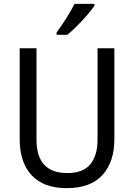

<svg xmlns="http://www.w3.org/2000/svg" viewBox="-20 -964 694 994"><path d="M572 -242Q572 -127 511 -58.5Q450 10 325 10Q206 10 144 -56.5Q82 -123 82 -243V-714H169V-240Q169 -68 329 -68Q410 -68 447.5 -113.5Q485 -159 485 -241V-714H572ZM469 -934Q456 -915 431.5 -886.5Q407 -858 379 -830Q351 -802 329 -784H273V-796Q297 -828 323 -869Q349 -910 366 -944H469Z"/></svg>

Font: Noto Sans Sinhala UI SemiCondensed
Style: Regular
Weight: 400
Width: 4
Designer: Jelle Bosma - Monotype Design Team
Foundry: Monotype Imaging Inc.
Version: Version 2.006; ttfautohint (v1.8.4.7-5d5b)